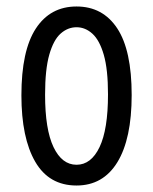

<svg xmlns="http://www.w3.org/2000/svg" viewBox="-20 -560 472 592"><path d="M216 12Q131 12 88.5 -61.5Q46 -135 46 -266Q46 -404 90.5 -472Q135 -540 216 -540Q297 -540 341.5 -472.5Q386 -405 386 -267Q386 -132 342 -60Q298 12 216 12ZM216 -52Q261 -52 287 -106.5Q313 -161 313 -269Q313 -346 300 -391Q287 -436 265 -456Q243 -476 216 -476Q189 -476 167 -456.5Q145 -437 132 -391.5Q119 -346 119 -268Q119 -161 145 -106.5Q171 -52 216 -52Z"/></svg>

Font: Bricolage Grotesque 12pt Condensed Light
Style: Regular
Weight: 300
Width: 3
Designer: Mathieu Triay
Foundry: Atelier Triay
Version: Version 1.001; ttfautohint (v1.8.4.7-5d5b);gftools[0.9.33.de